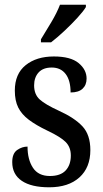

<svg xmlns="http://www.w3.org/2000/svg" viewBox="-20 -786 437 816"><path d="M189 10Q113 10 72.5 -17.5Q32 -45 32 -97Q32 -134 53 -148.5Q74 -163 97 -163Q97 -108 120 -73Q143 -38 192 -38Q237 -38 259 -61.5Q281 -85 281 -125Q281 -160 259.5 -182Q238 -204 181 -231Q133 -254 102.5 -277Q72 -300 57.5 -329Q43 -358 43 -401Q43 -472 89 -509Q135 -546 209 -546Q280 -546 314 -518Q348 -490 348 -452Q348 -425 331 -409Q314 -393 280 -393Q280 -444 259 -471.5Q238 -499 200 -499Q163 -499 144 -478Q125 -457 125 -423Q125 -385 148.5 -363.5Q172 -342 231 -315Q297 -285 330.5 -249Q364 -213 364 -148Q364 -74 317.5 -32Q271 10 189 10ZM154 -619Q175 -653 198.5 -692.5Q222 -732 235 -766H345V-756Q335 -739 309.5 -711Q284 -683 253.5 -654.5Q223 -626 197 -606H154Z"/></svg>

Font: Noto Serif Tamil Condensed Medium
Style: Italic
Weight: 500
Width: 3
Italic angle: -12°
Designer: Indian Type Foundry, Tom Grace, and the Monotype Design Team
Foundry: Monotype Imaging Inc.
Version: Version 2.003; ttfautohint (v1.8.4.7-5d5b)